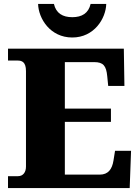

<svg xmlns="http://www.w3.org/2000/svg" viewBox="-20 -963 715 983"><path d="M350 -771C462 -771 522 -868 524 -943H444C433 -895 399 -875 350 -875C301 -875 267 -895 256 -943H175C177 -868 237 -771 350 -771ZM644 0 651 -191H569L561 -141C554 -97 534 -69 491 -69H312V-339H548V-407H312V-645H462C509 -645 524 -626 529 -573L534 -523H617L614 -714H21V-653H70C92 -653 113 -646 113 -599V-110C113 -82 99 -61 72 -61H21V0Z"/></svg>

Font: UArctic Serif Black
Style: Regular
Weight: 900
Designer: Customization by Puisto advertising & original work Monotype Design Team
Foundry: Monotype Imaging Inc.
Version: Version 2.004